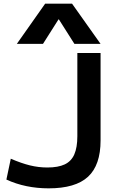

<svg xmlns="http://www.w3.org/2000/svg" viewBox="-20 -1020 643 1050"><path d="M246 10Q183 10 125 -2Q67 -14 15 -38L39 -152Q97 -127 144 -115.5Q191 -104 239 -104Q298 -104 334 -121Q370 -138 386.5 -176Q403 -214 403 -275V-730H530V-252Q530 -117 461.5 -53.5Q393 10 246 10ZM72 -780 227 -1000H374L530 -780H387L302 -914H300L215 -780Z"/></svg>

Font: M PLUS 1 SemiBold
Style: Regular
Weight: 600
Designer: Coji Morishita
Foundry: UNDERFOREST DESIGN
Version: Version 1.001